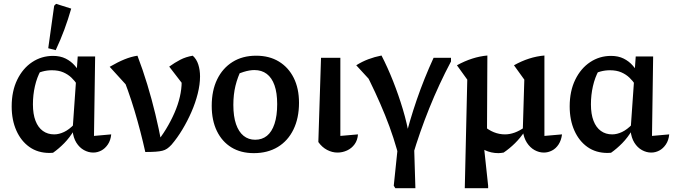

<svg xmlns="http://www.w3.org/2000/svg" viewBox="-20 -790 3528 1003"><path d="M257 8Q253 8 248 8.5Q243 9 239 9Q178 9 134 -22Q90 -53 65.5 -108Q41 -163 41 -234Q41 -314 70 -373.5Q99 -433 148 -465.5Q197 -498 257 -498Q295 -498 323 -484Q351 -470 371 -447Q391 -424 404 -397L383 -349Q371 -367 353.5 -384Q336 -401 311 -412Q286 -423 251 -423Q226 -423 202 -416.5Q178 -410 150 -395L193 -422Q173 -386 162.5 -340Q152 -294 152 -245Q152 -194 165.5 -159Q179 -124 204 -106Q229 -88 263 -88Q288 -88 314.5 -100.5Q341 -113 368 -141V-111Q344 -71 315.5 -42Q287 -13 257 8ZM467 7Q442 7 418.5 -6Q395 -19 379 -44.5Q363 -70 359 -108L386 -495H477L471 -80L561 -88Q558 -57 543.5 -35.5Q529 -14 509 -3.5Q489 7 467 7ZM271 -528 232 -538 263 -760 273 -770 352 -745Q336 -689 316 -635Q296 -581 271 -528Z M739 4Q715 -104 683 -211Q651 -318 606 -427L645 -340L553 -441Q596 -466 630.5 -480Q665 -494 698 -499Q726 -426 749.5 -348.5Q773 -271 791.5 -194Q810 -117 824 -43L790 -36Q822 -74 847.5 -116Q873 -158 891.5 -200.5Q910 -243 919.5 -284Q929 -325 929 -362Q929 -371 928.5 -380Q928 -389 926 -399L941 -342L864 -442Q893 -463 922 -478Q951 -493 987 -499Q1007 -481 1016 -452.5Q1025 -424 1025 -391Q1025 -349 1013 -301Q1001 -253 980 -205Q959 -157 932.5 -113Q906 -69 876 -34Q864 -21 853 -13.5Q842 -6 828 -2.5Q814 1 792.5 2.5Q771 4 739 4Z M1306 10Q1238 10 1189 -20Q1140 -50 1113 -105.5Q1086 -161 1086 -237Q1086 -317 1114.5 -375.5Q1143 -434 1195 -466.5Q1247 -499 1318 -499Q1387 -499 1437 -468.5Q1487 -438 1514.5 -383Q1542 -328 1542 -253Q1542 -173 1513 -113.5Q1484 -54 1431 -22Q1378 10 1306 10ZM1313 -60Q1349 -60 1374.5 -80.5Q1400 -101 1414 -143Q1428 -185 1428 -246Q1428 -305 1414 -344.5Q1400 -384 1373.5 -404Q1347 -424 1309 -424Q1284 -424 1253 -414.5Q1222 -405 1178 -386L1243 -431Q1221 -387 1210 -341.5Q1199 -296 1199 -242Q1199 -182 1213 -141.5Q1227 -101 1252.5 -80.5Q1278 -60 1313 -60Z M1643 -48 1657 -488H1758V-80L1850 -88Q1848 -58 1832.5 -36.5Q1817 -15 1793 -4Q1769 7 1743 7Q1715 7 1688.5 -7Q1662 -21 1643 -48Z M2069 50Q2040 -69 1991.5 -188.5Q1943 -308 1881 -427L1943 -338L1841 -449Q1871 -468 1904 -480.5Q1937 -493 1973 -500Q2005 -438 2033.5 -366Q2062 -294 2084.5 -219Q2107 -144 2119 -71L2114 4ZM2150 193H2045L2037 180L2060 -41L2143 -37ZM2092 -47Q2119 -158 2157 -268.5Q2195 -379 2245 -488H2336V-469Q2273 -350 2222.5 -224.5Q2172 -99 2135 26Z M2824 -80 2916 -88Q2912 -57 2898 -35.5Q2884 -14 2863.5 -3.5Q2843 7 2821 7Q2796 7 2772.5 -6Q2749 -19 2732.5 -44.5Q2716 -70 2711 -108L2719 -374L2665 -449Q2743 -493 2824 -500ZM2408 193 2421 -374 2367 -449Q2447 -493 2526 -500L2524 -91L2505 -53L2530 180V193ZM2611 7Q2604 8 2597.5 9Q2591 10 2584 10Q2507 10 2452 -53L2506 -133Q2558 -88 2618 -88Q2668 -88 2720 -125L2722 -105Q2698 -69 2670 -41.5Q2642 -14 2611 7Z M3172 8Q3168 8 3163 8.5Q3158 9 3154 9Q3093 9 3049 -22Q3005 -53 2980.5 -108Q2956 -163 2956 -234Q2956 -314 2985 -373.5Q3014 -433 3063 -465.5Q3112 -498 3172 -498Q3210 -498 3238 -484Q3266 -470 3286 -447Q3306 -424 3319 -397L3298 -349Q3286 -367 3268.5 -384Q3251 -401 3226 -412Q3201 -423 3166 -423Q3141 -423 3117 -416.5Q3093 -410 3065 -395L3108 -422Q3088 -386 3077.5 -340Q3067 -294 3067 -245Q3067 -194 3080.5 -159Q3094 -124 3119 -106Q3144 -88 3178 -88Q3203 -88 3229.5 -100.5Q3256 -113 3283 -141V-111Q3259 -71 3230.5 -42Q3202 -13 3172 8ZM3382 7Q3357 7 3333.5 -6Q3310 -19 3294 -44.5Q3278 -70 3274 -108L3301 -495H3392L3386 -80L3476 -88Q3473 -57 3458.5 -35.5Q3444 -14 3424 -3.5Q3404 7 3382 7Z"/></svg>

Font: Piazzolla 24pt SemiBold
Style: Regular
Weight: 600
Designer: Juan Pablo del Peral
Foundry: Huerta Tipografica
Version: Version 2.005